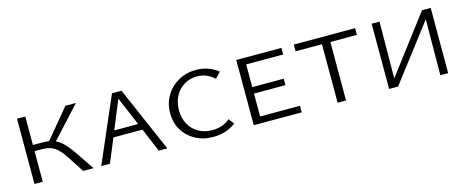

<svg xmlns="http://www.w3.org/2000/svg" viewBox="-33 -893 3203 1322"><g transform="rotate(-15 1568.5 -232.5)"><path d="M515 0H441L367 -114Q327 -175 293 -196.5Q259 -218 204 -218H153V0H94V-465H153V-262H222Q247 -262 268 -259L439 -465H514L312 -245Q340 -233 365.5 -207Q391 -181 422 -137Z M909 -169H702L632 0H570L771 -465H839L1041 0H980ZM890 -214 804 -418 720 -214Z M1122 -228Q1122 -296 1154.5 -351.5Q1187 -407 1244 -439Q1301 -471 1370 -471Q1459 -471 1527 -417L1488 -376Q1436 -426 1365 -426Q1315 -426 1274 -401.5Q1233 -377 1209.5 -333Q1186 -289 1186 -233Q1186 -177 1209.5 -133.5Q1233 -90 1275.5 -65.5Q1318 -41 1374 -41Q1450 -41 1500 -85L1530 -46Q1461 6 1367 6Q1296 6 1240 -25Q1184 -56 1153 -109Q1122 -162 1122 -228Z M1999 -47V0H1657V-465H1979V-418H1715V-256H1939V-210H1715V-47Z M2504 -417H2315V0H2255V-417H2067V-465H2504Z M3043 0H2987L2990 -398L2686 0H2622V-465H2678L2675 -61L2981 -465H3043Z"/></g></svg>

Font: Ysabeau SC Semilight
Style: Regular
Weight: 300
Designer: Christian Thalmann (Catharsis Fonts)
Version: Version 0.003